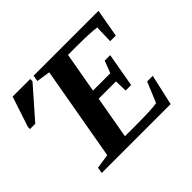

<svg xmlns="http://www.w3.org/2000/svg" viewBox="-153 -865 1075 1075"><g transform="rotate(-45 384.5 -327.5)"><path d="M293 -606.4 211.4 -619.1 217.8 -654.8H731.4L702.1 -488.3H657.7L660.6 -594.2Q607.4 -601.1 503.9 -601.1H436.5L394 -360.8H531.2L559.1 -433.1H602.5L566.9 -231.9H523.4L521.5 -306.2H384.3L339.8 -53.7H429.2Q552.7 -53.7 594.2 -61.5L644.5 -182.6H689L647.9 0H102.5L108.4 -35.6L194.8 -48.8ZM-7.8 -458V-474.1L52.2 -655.3H191.4V-637.2L34.2 -458Z"/></g></svg>

Font: Tinos
Style: Bold Italic
Weight: 700
Italic angle: -16.333°
Designer: Steve Matteson
Foundry: Monotype Imaging Inc.
Version: Version 1.23